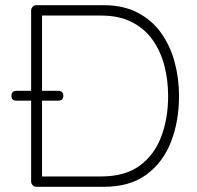

<svg xmlns="http://www.w3.org/2000/svg" viewBox="-20 -720 760 740"><path d="M380 -700Q455 -700 510 -671.5Q565 -643 600.5 -593.5Q636 -544 653 -481Q670 -418 670 -350Q670 -254 639.5 -174.5Q609 -95 545 -47.5Q481 0 380 0H120Q112 0 106 -6Q100 -12 100 -20V-680Q100 -688 106 -694Q112 -700 120 -700ZM370 -40Q462 -40 518.5 -81.5Q575 -123 601.5 -193.5Q628 -264 628 -350Q628 -411 613.5 -467Q599 -523 568 -566.5Q537 -610 488 -635Q439 -660 370 -660H136L142 -668V-31L136 -40ZM44 -332Q34 -332 29 -336.5Q24 -341 24 -351Q24 -360 29 -365Q34 -370 44 -370H204Q214 -370 219 -365Q224 -360 224 -350Q224 -341 219 -336.5Q214 -332 204 -332Z"/></svg>

Font: Quicksand Light Light
Style: Regular
Weight: 300
Version: Version 3.006